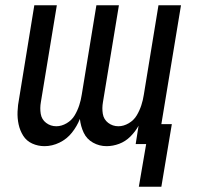

<svg xmlns="http://www.w3.org/2000/svg" viewBox="-20 -550 760 733"><path d="M596 163 636 -76H596L671 -530H585L529 -188Q526 -168 519.5 -148Q513 -128 502 -109.5Q491 -91 471.5 -79.5Q452 -68 432 -68Q410 -68 393 -81Q376 -94 372.5 -115.5Q369 -137 373 -160L434 -530H348L292 -188Q289 -168 282.5 -148Q276 -128 265 -109.5Q254 -91 234.5 -79.5Q215 -68 195 -68Q173 -68 156 -81Q139 -94 135.5 -115.5Q132 -137 136 -160L197 -530H111L53 -174Q48 -149 47 -124Q46 -99 51 -75.5Q56 -52 68.5 -32Q81 -12 103 -2Q125 8 150 8Q179 8 207 -5.5Q235 -19 254.5 -43.5Q274 -68 285 -96Q288 -68 299.5 -43.5Q311 -19 335 -5.5Q359 8 387 8Q411 8 435 -1Q459 -10 478 -29Q497 -48 509 -70L498 0H538L510 163Z"/></svg>

Font: Iosevka Sparkle
Style: Italic
Weight: 400
Italic angle: -9°
Designer: Belleve Invis
Foundry: Belleve Invis
Version: Version 4.5.0; ttfautohint (v1.8.3)